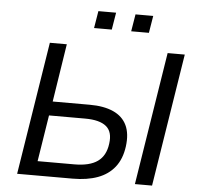

<svg xmlns="http://www.w3.org/2000/svg" viewBox="-59 -955 1050 1015"><g transform="rotate(5 466.0 -447.0)"><path d="M69 0 181 -705H271L223 -397H420Q495 -397 545 -374.5Q595 -352 616.5 -307Q638 -262 629 -194Q620 -127 586 -84Q552 -41 496 -20.5Q440 0 364 0ZM171 -76H366Q447 -76 489.5 -106.5Q532 -137 540 -201Q549 -264 514 -293Q479 -322 402 -322H210ZM694 0 806 -705H897L785 0ZM604 -803 619 -894H713L698 -803ZM407 -803 422 -894H516L501 -803Z"/></g></svg>

Font: Nunito Sans 7pt
Style: Italic
Weight: 400
Italic angle: -9°
Designer: Vernon Adams
Foundry: Vernon Adams
Version: Version 3.101;gftools[0.9.27]